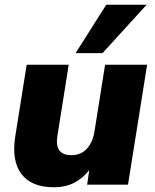

<svg xmlns="http://www.w3.org/2000/svg" viewBox="-20 -782 658 813"><path d="M209 11Q113 11 70.5 -45.5Q28 -102 45 -207L93 -508H271L223 -206Q210 -125 282 -125Q323 -125 348 -152.5Q373 -180 380 -225L425 -508H603L522 0H349L358 -62Q330 -26 293 -7.5Q256 11 209 11ZM300 -557 430 -762H601L414 -557Z"/></svg>

Font: Mulish Black
Style: Italic
Weight: 900
Italic angle: -9°
Designer: Vernon Adams
Foundry: Vernon Adams
Version: Version 3.603; ttfautohint (v1.8.3)